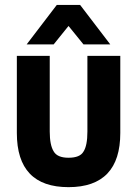

<svg xmlns="http://www.w3.org/2000/svg" viewBox="-20 -753 560 784"><path d="M307.1 -732.9 430.2 -571.8H320.8L259.8 -647L199.2 -571.8H88.9L211.9 -732.9ZM48.8 -524.9H183.1V-215.8Q183.1 -160.6 199.2 -134.8Q213.9 -108.9 259.8 -108.9Q306.6 -108.9 320.8 -133.8Q336.9 -158.2 336.9 -215.8V-524.9H471.2V-210Q471.2 -100.1 418.9 -44.9Q365.7 11.2 259.8 11.2Q48.8 11.2 48.8 -210Z"/></svg>

Font: D-DIN-PRO ExtraBold
Style: Bold
Weight: 800
Designer: Charles Nix
Foundry: CyberFei
Version: Version 1.000;hotconv 1.0.109;makeotfexe 2.5.65596